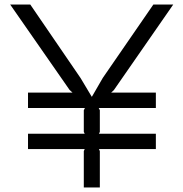

<svg xmlns="http://www.w3.org/2000/svg" viewBox="-20 -830 812 850"><path d="M659 -810H747L484 -431L472 -420H670V-352H417L422 -342V-246L418 -238H670V-170H418L422 -161V0H351V-161L355 -170H104V-238H355L351 -246V-342L356 -352H104V-420H301L288 -432L25 -810H114L337 -484L386 -402H387L435 -485Z"/></svg>

Font: Sinkin Sans 300 Light
Style: Regular
Weight: 300
Designer: Keith Bates
Foundry: K-Type
Version: Sinkin Sans (version 1.0)  by Keith Bates   •   © 2014   www